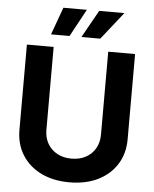

<svg xmlns="http://www.w3.org/2000/svg" viewBox="-62 -999 850 1061"><g transform="rotate(5 363.0 -469.0)"><path d="M362.8 10.3Q272.5 10.3 205.1 -22.9Q137.7 -56.2 100.3 -116Q63 -175.8 63 -254.9V-727.5H211.4V-267.1Q211.4 -224.6 230.2 -191.7Q249 -158.7 283.2 -139.9Q317.4 -121.1 362.8 -121.1Q408.7 -121.1 442.9 -139.9Q477.1 -158.7 495.6 -191.7Q514.2 -224.6 514.2 -267.1V-727.5H663.1V-254.9Q663.1 -175.8 625.7 -116Q588.4 -56.2 520.8 -22.9Q453.1 10.3 362.8 10.3ZM293.5 -795.4H190.9L246.1 -947.8H376.5ZM463.9 -795.4H359.4L444.8 -947.8H584.5Z"/></g></svg>

Font: Inter 18pt
Style: Bold
Weight: 700
Designer: Rasmus Andersson
Foundry: rsms
Version: Version 4.001;git-66647c0bb